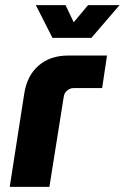

<svg xmlns="http://www.w3.org/2000/svg" viewBox="-20 -730 487 750"><path d="M18 0 75 -366Q86 -435 131 -474Q176 -513 246 -513H398L379 -386H268Q254 -386 242.5 -376.5Q231 -367 229 -352L173 0ZM185 -582 120 -710H236L268 -643L324 -710H447L337 -582Z"/></svg>

Font: MuseoModerno
Style: Bold Italic
Weight: 700
Italic angle: -9°
Designer: Pablo Cosgaya, Héctor Gatti, Marcela Romero, and the Authors of The MuseoModerno Project.
Foundry: Omnibus-Type Team
Version: Version 1.003